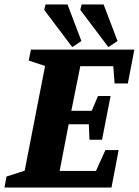

<svg xmlns="http://www.w3.org/2000/svg" viewBox="-39 -836 619 856"><path d="M-19 0 -10 -49 71 -75 162 -542 89 -566 99 -615H560L531 -464H472L466 -541H319L279 -342H370L398 -408H454L416 -213H360L357 -282H267L227 -74H389L431 -167H490L458 0ZM444 -626 319 -792 325 -816H423L485 -653ZM283 -626 158 -792 164 -816H262L324 -653Z"/></svg>

Font: Manuale ExtraBold
Style: Italic
Weight: 800
Italic angle: -11°
Designer: Eduardo Tunni / Pablo Cosgaya
Foundry: Eduardo Tunni / Pablo Cosgaya
Version: Version 1.002